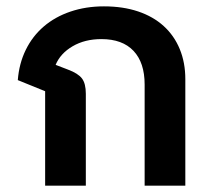

<svg xmlns="http://www.w3.org/2000/svg" viewBox="-20 -584 671 604"><path d="M122 -297 36 -332Q40 -384 61 -427Q82 -470 117.5 -500.5Q153 -531 201.5 -547.5Q250 -564 307 -564Q367 -564 414.5 -548Q462 -532 495 -502Q528 -472 545.5 -429.5Q563 -387 563 -335V0H435V-318Q435 -387 400 -424Q365 -461 299 -461Q247 -461 208.5 -438.5Q170 -416 155 -380L194 -365Q226 -353 238 -337Q250 -321 250 -289V0H122Z"/></svg>

Font: IBM Plex Sans Thai SemiBold
Style: Regular
Weight: 600
Designer: Mike Abbink, Paul van der Laan, Pieter van Rosmalen, Ben Mitchell, Mark Frömberg
Foundry: Bold Monday
Version: Version 1.1